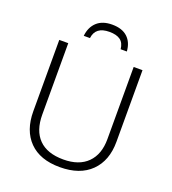

<svg xmlns="http://www.w3.org/2000/svg" viewBox="-161 -1032 1045 1164"><g transform="rotate(20 361.0 -450.5)"><path d="M629 -714V-252Q629 -130 558 -60Q487 10 358 10Q230 10 161 -60Q92 -130 92 -254V-714H150V-254Q150 -150 204 -95.5Q258 -41 362 -41Q463 -41 517.5 -95.5Q572 -150 572 -248V-714ZM363 -911Q427 -911 462 -878.5Q497 -846 501 -788H461Q457 -828 432.5 -846Q408 -864 362 -864Q272 -864 263 -788H223Q229 -845 264.5 -878Q300 -911 363 -911Z"/></g></svg>

Font: BC Sans Light
Style: Regular
Weight: 300
Designer: Monotype Design Team
Foundry: Monotype Imaging Inc.
Version: Version 2.000;GOOG;noto-source:20170915:90ef993387c0